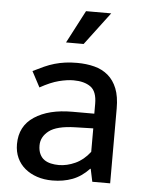

<svg xmlns="http://www.w3.org/2000/svg" viewBox="-51 -732 591 782"><g transform="rotate(5 244.5 -340.5)"><path d="M73 -428Q97 -440 118 -449.5Q139 -459 160 -465Q181 -471 203 -474Q225 -477 251 -477Q290 -477 322.5 -468.5Q355 -460 378.5 -440Q402 -420 415 -387.5Q428 -355 428 -306V0H355L344 -52H342Q311 -19 274 -5Q237 9 192 9Q158 9 129.5 -0.5Q101 -10 80 -27.5Q59 -45 47.5 -70Q36 -95 36 -126Q36 -200 94.5 -238.5Q153 -277 249 -277H339V-317Q339 -368 313 -386.5Q287 -405 243 -405Q217 -405 183.5 -396.5Q150 -388 107 -364ZM340 -217 266 -215Q191 -213 159.5 -188.5Q128 -164 128 -129Q128 -108 135 -93.5Q142 -79 153.5 -71Q165 -63 180.5 -59.5Q196 -56 213 -56Q246 -56 280 -71.5Q314 -87 340 -121ZM271 -556H199L269 -690H372Z"/></g></svg>

Font: Mukta Vaani
Style: Regular
Weight: 400
Designer: Noopur Datye, Girish Dalvi, Yashodeep Gholap, Pallavi Karambelkar
Foundry: Ek Type
Version: Version 2.538;PS 1.000;hotconv 16.6.51;makeotf.lib2.5.65220;